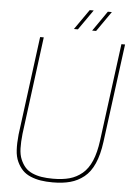

<svg xmlns="http://www.w3.org/2000/svg" viewBox="-62 -997 744 1050"><g transform="rotate(5 310.0 -472.0)"><path d="M267.1 5.9Q230.5 5.9 201.2 1.2Q171.9 -3.4 145.3 -14.6Q118.7 -25.9 101.1 -44.2Q83.5 -62.5 70.8 -89.6Q58.1 -116.7 56.2 -153.6Q54.2 -190.4 59.1 -238.8L129.9 -779.8H149.9L80.1 -244.1Q75.2 -198.7 76.2 -164.1Q77.1 -129.4 87.9 -104Q98.6 -78.6 114 -61.3Q129.4 -43.9 153.3 -33.4Q177.2 -22.9 204.6 -18.6Q231.9 -14.2 267.1 -14.2Q319.8 -14.2 358.2 -24.9Q396.5 -35.6 427.5 -61.5Q458.5 -87.4 477.8 -132.8Q497.1 -178.2 505.9 -245.1L576.2 -779.8H596.2L524.9 -238.8Q515.6 -168 494.1 -119.4Q472.7 -70.8 438.7 -43.7Q404.8 -16.6 363.5 -5.4Q322.3 5.9 267.1 5.9ZM486.8 -950.2H508.8L432.1 -839.8H410.2ZM387.2 -950.2H409.2L332 -839.8H310.1Z"/></g></svg>

Font: Cooper Hewitt
Style: Thin Italic
Weight: 702
Designer: Village Type and Design LLC
Foundry: Cooper Hewitt Smithsonian Design Museum
Version: 1.000